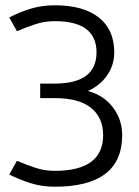

<svg xmlns="http://www.w3.org/2000/svg" viewBox="-20 -630 524 726"><path d="M187 76Q138 76 95.5 62.5Q53 49 15 30L44 -22Q79 -7 114 4.5Q149 16 187 16Q370 16 370 -119Q370 -185 324.5 -222Q279 -259 187 -259H132V-314H187Q345 -314 345 -432Q345 -550 187 -550Q149 -550 114 -538.5Q79 -527 44 -512L15 -564Q53 -584 95.5 -597Q138 -610 187 -610Q295 -610 353.5 -564Q412 -518 412 -432Q412 -384 385 -345Q358 -306 312 -286Q372 -270 407 -224Q442 -178 442 -119Q442 76 187 76Z"/></svg>

Font: Epunda Sans Light
Style: Regular
Weight: 300
Designer: Simon Atzbach
Foundry: typofactur
Version: Version 2.204; ttfautohint (v1.8.4.7-5d5b)